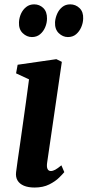

<svg xmlns="http://www.w3.org/2000/svg" viewBox="-20 -830 393 860"><path d="M135 10Q106.5 10 87 1.8Q67.5 -6.5 58.5 -21.8Q49.5 -37 52 -58.5Q54.5 -80 59.2 -112Q64 -144 69.8 -184.8Q75.5 -225.5 82.2 -272.5Q89 -319.5 96 -370.8Q103 -422 110 -474.5L52 -501.5L59 -540L232.5 -565L257 -553L191 -100.5Q188.5 -82 193 -73Q197.5 -64 207.5 -64Q217 -64 227.5 -69.8Q238 -75.5 255 -89.5L268 -59Q262 -51.5 245.2 -34.8Q228.5 -18 200.8 -4Q173 10 135 10ZM123 -664Q100 -664 81.8 -681.5Q63.5 -699 65 -730.5Q66 -750.5 74.2 -768.8Q82.5 -787 97.5 -798.8Q112.5 -810.5 133 -810.5Q157 -810.5 174 -794Q191 -777.5 190.5 -746.5Q190.5 -727.5 182.5 -708.2Q174.5 -689 159.5 -676.5Q144.5 -664 123 -664ZM284 -664Q261.5 -664 243.2 -681.5Q225 -699 226.5 -731Q228 -750 236 -768.2Q244 -786.5 258.8 -798.5Q273.5 -810.5 294.5 -810.5Q319 -810.5 336.5 -793.5Q354 -776.5 352.5 -746Q352 -727 343.8 -708Q335.5 -689 320.8 -676.5Q306 -664 284 -664Z"/></svg>

Font: Merriweather 24pt
Style: Bold Italic
Weight: 700
Italic angle: -7.8°
Designer: Eben Sorkin
Foundry: Eben Sorkin
Version: Version 2.101